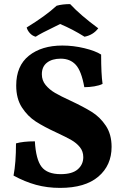

<svg xmlns="http://www.w3.org/2000/svg" viewBox="-20 -907 599 936"><path d="M46 -51Q58 -113 58 -208Q93 -218 150 -218Q155 -130 182.5 -94Q210 -58 276 -58Q332 -58 359 -81.5Q386 -105 386 -141Q386 -169 369.5 -189.5Q353 -210 327.5 -224.5Q302 -239 257 -260Q194 -289 154.5 -314.5Q115 -340 87 -383Q59 -426 59 -490Q59 -586 121 -635.5Q183 -685 284 -685Q338 -685 391.5 -672Q445 -659 473 -641Q473 -546 480 -498Q464 -490 439.5 -486Q415 -482 391 -482Q377 -561 349.5 -591Q322 -621 276 -621Q234 -621 209 -601.5Q184 -582 184 -545Q184 -515 202.5 -492.5Q221 -470 248.5 -454Q276 -438 324 -416Q388 -386 428 -361Q468 -336 496 -294Q524 -252 524 -191Q524 -101 459.5 -46Q395 9 273 9Q210 9 155.5 -6Q101 -21 46 -51ZM110 -773Q203 -830 256 -879Q284 -887 322 -887Q372 -833 459 -769Q434 -736 392 -728Q333 -765 273 -790L249 -778Q178 -744 154 -728Q138 -732 126 -745Q114 -758 110 -773Z"/></svg>

Font: Vollkorn SC
Style: Bold
Weight: 700
Designer: Friedrich Althausen
Foundry: Friedrich Althausen
Version: Version 4.015